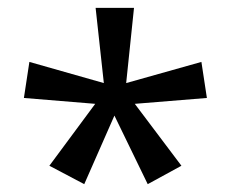

<svg xmlns="http://www.w3.org/2000/svg" viewBox="-20 -780 591 490"><path d="M322 -760 302 -568 494 -622 508 -530 324 -515 443 -357 357 -310 272 -485 195 -310 106 -357 223 -515 41 -530 55 -622 245 -568 224 -760Z"/></svg>

Font: Noto Sans Old South Arabian
Style: Regular
Weight: 400
Designer: Monotype Design Team
Foundry: Monotype Imaging Inc.
Version: Version 2.001; ttfautohint (v1.8.4.7-5d5b)